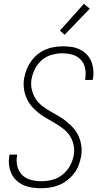

<svg xmlns="http://www.w3.org/2000/svg" viewBox="-20 -988 540 1016"><path d="M196 8Q172 8 148.5 4.5Q125 1 104 -8.5Q83 -18 66.5 -33.5Q50 -49 40.5 -69.5Q31 -90 28 -113.5Q25 -137 29 -161L31 -170H71L70 -163Q65 -135 72 -107.5Q79 -80 98 -61.5Q117 -43 144 -36Q171 -29 200 -29Q228 -29 257 -36.5Q286 -44 310.5 -63.5Q335 -83 350 -110Q365 -137 370 -166Q375 -194 369.5 -220.5Q364 -247 350 -268.5Q336 -290 315.5 -306Q295 -322 272.5 -335.5Q250 -349 227.5 -361.5Q205 -374 184.5 -390Q164 -406 147.5 -425.5Q131 -445 120.5 -469Q110 -493 106.5 -520Q103 -547 108 -575Q112 -598 121 -620.5Q130 -643 144.5 -663.5Q159 -684 178.5 -700Q198 -716 220 -725.5Q242 -735 266 -739Q290 -743 313 -743Q337 -743 360 -739.5Q383 -736 403 -726Q423 -716 438.5 -700.5Q454 -685 462.5 -664.5Q471 -644 473.5 -620.5Q476 -597 472 -574L470 -565H430L431 -572Q436 -600 430.5 -626.5Q425 -653 407.5 -672Q390 -691 364 -698.5Q338 -706 310 -706Q282 -706 253.5 -698Q225 -690 202 -670.5Q179 -651 165.5 -624Q152 -597 147 -570Q142 -542 148 -515.5Q154 -489 167.5 -467Q181 -445 201.5 -429Q222 -413 244.5 -400Q267 -387 289.5 -374Q312 -361 332 -345Q352 -329 369 -309.5Q386 -290 396.5 -266Q407 -242 410.5 -215Q414 -188 409 -160Q405 -137 396 -113.5Q387 -90 371.5 -70Q356 -50 335.5 -34Q315 -18 291.5 -8.5Q268 1 244 4.5Q220 8 196 8ZM322 -804 297 -826 424 -968 455 -942Z"/></svg>

Font: Iosevka Extralight
Style: Italic
Weight: 200
Italic angle: -9°
Monospace: yes
Designer: Belleve Invis
Foundry: Belleve Invis
Version: Version 32.5.0; ttfautohint (v1.8.4)